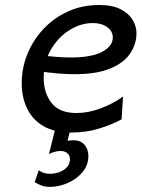

<svg xmlns="http://www.w3.org/2000/svg" viewBox="-20 -518 566 768"><path d="M472.2 -131.8 466.3 -40.5Q427.7 -19.5 376.2 -3.7Q324.7 12.2 265.1 12.2Q198.2 12.2 154.1 -13.4Q109.9 -39.1 88.4 -84Q66.9 -128.9 66.9 -185.5Q66.9 -246.1 89.6 -302Q112.3 -357.9 153.8 -402.1Q195.3 -446.3 252 -472.2Q308.6 -498 377 -498Q429.2 -498 462.2 -481.2Q495.1 -464.4 510.5 -438.5Q525.9 -412.6 525.9 -386.2Q525.9 -341.8 500.7 -304.2Q475.6 -266.6 420.9 -243.9Q366.2 -221.2 277.8 -221.2Q218.3 -221.2 136.2 -232.9V-297.9Q173.8 -293 205.6 -290.5Q237.3 -288.1 263.2 -288.1Q346.2 -288.1 388.7 -310.8Q431.2 -333.5 431.2 -367.7Q431.2 -393.6 408.4 -409.7Q385.7 -425.8 351.6 -425.8Q303.2 -425.8 258.1 -397.7Q212.9 -369.6 183.8 -319.8Q154.8 -270 154.8 -205.1Q154.8 -147.5 185.8 -106.7Q216.8 -65.9 286.6 -65.9Q331.5 -65.9 381.1 -84Q430.7 -102.1 472.2 -131.8ZM206.5 -24.4H267.6L250 45.4Q255.4 44.4 261 43.7Q266.6 43 274.4 43Q301.8 43 317.6 60.8Q333.5 78.6 333.5 106Q333.5 142.6 310.1 170.4Q286.6 198.2 251.2 213.9Q215.8 229.5 179.7 229.5Q160.6 229.5 146 224.1Q131.3 218.8 118.7 210.4L135.3 162.6Q151.9 177.2 180.7 177.2Q197.3 177.2 215.6 171.1Q233.9 165 246.8 151.9Q259.8 138.7 259.8 118.7Q259.8 104 249.5 95Q239.3 85.9 222.2 85.9Q210.4 85.9 197.8 89.6Q185.1 93.3 175.8 98.1Z"/></svg>

Font: Andika
Style: Italic
Weight: 400
Italic angle: -14°
Designer: Victor Gaultney, Annie Olsen, Julie Remington, Don Collingsworth, Eric Hays, Becca Hirsbrunner
Foundry: SIL International
Version: Version 6.101